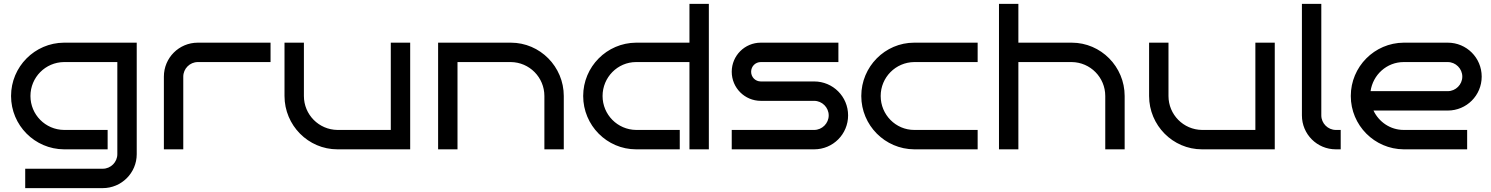

<svg xmlns="http://www.w3.org/2000/svg" viewBox="-20 -770 7686 990"><path d="M685 -550H310C159 -549 37 -426 37 -275C37 -124 159 -1 310 0H535V-100H310C214 -101 137 -179 137 -275C137 -371 214 -449 310 -450H585V25C585 66 551 100 510 100H110V200H510C606 200 685 122 685 25Z M1375 -550H1000C903 -550 825 -472 825 -375V0H925V-375C925 -416 959 -450 1000 -450H1375Z M2095 -550H1995V-100H1720C1624 -101 1547 -179 1547 -275V-550H1447V-275C1447 -124 1569 0 1720 0H2095Z M2339 -450H2614C2710 -449 2787 -371 2787 -275V0H2887V-275C2887 -426 2765 -550 2614 -550H2239V0H2339Z M3635 -750H3535V-550H3260C3109 -549 2987 -426 2987 -275C2987 -124 3109 0 3260 0H3485V-100H3260C3164 -101 3087 -179 3087 -275C3087 -371 3164 -450 3260 -450H3535V0H3635Z M4353 -175C4353 -272 4275 -350 4178 -350H3903C3875 -350 3853 -372 3853 -400C3853 -428 3875 -450 3903 -450H4303V-550H3903C3820 -550 3753 -483 3753 -400C3753 -317 3820 -250 3903 -250H4178C4219 -250 4253 -216 4253 -175C4253 -134 4219 -100 4178 -100H3753V0H4178C4275 0 4353 -78 4353 -175Z M5021 -100H4694C4598 -100 4521 -179 4521 -275C4521 -371 4598 -449 4694 -450H5021V-550H4694C4543 -550 4421 -426 4421 -275C4421 -124 4543 -1 4694 0H5021Z M5779 -275C5779 -426 5657 -550 5506 -550H5231V-750H5131V0H5231V-450H5506C5602 -449 5679 -371 5679 -275V0H5779Z M6553 -550H6453V-100H6178C6082 -101 6005 -179 6005 -275V-550H5905V-275C5905 -124 6027 0 6178 0H6553Z M6893 -100H6868C6827 -100 6793 -134 6793 -175V-750H6693V-175C6693 -78 6771 0 6868 0H6893Z M7620 -375C7620 -472 7542 -550 7445 -550H7218C7067 -549 6945 -426 6945 -275C6945 -124 7067 -1 7218 0H7545V-100H7218C7149 -100 7090 -141 7062 -200H7445C7542 -200 7620 -278 7620 -375ZM7047 -300C7059 -384 7130 -450 7218 -450H7445C7486 -450 7520 -416 7520 -375C7520 -334 7486 -300 7445 -300Z"/></svg>

Font: Bruno Ace
Style: Regular
Weight: 400
Designer: Astigmatic (AOETI)
Foundry: Astigmatic (AOETI)
Version: Version 1.000